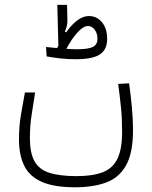

<svg xmlns="http://www.w3.org/2000/svg" viewBox="-20 -607 626 790"><path d="M288.6 163.6Q202.1 163.6 151.6 141.1Q101.1 118.7 79.6 74.7Q58.1 30.8 58.1 -33.7Q58.1 -87.4 66.2 -134.8Q74.2 -182.1 82.5 -226.6H124.5Q118.2 -184.1 110.6 -137.5Q103 -90.8 103 -38.6Q103 22 121.8 56.2Q140.6 90.3 183.1 104Q225.6 117.7 295.4 117.7Q361.3 117.7 402.6 101.8Q443.8 85.9 463.1 46.4Q482.4 6.8 482.4 -64.9Q482.4 -120.1 477.8 -165Q473.1 -210 466.3 -261.7L511.2 -264.2Q518.1 -214.4 522.7 -164.8Q527.3 -115.2 527.3 -71.8Q527.3 22.9 498.3 74Q469.2 125 415.8 144.3Q362.3 163.6 288.6 163.6ZM290.5 -363.3Q257.3 -363.3 226.1 -366.9Q194.8 -370.6 171.9 -375L169.4 -413.6Q189.5 -411.1 214.8 -409.2Q217.3 -414.1 220.2 -418.9L215.8 -586.9H255.9L257.3 -526.4Q257.8 -515.6 255.4 -502.7Q252.9 -489.7 246.6 -476.6L252.4 -474.1Q274.9 -506.3 298.6 -523.7Q322.3 -541 345.7 -541Q378.9 -541 399.9 -515.1Q420.9 -489.3 420.9 -446.8Q420.9 -402.3 390.6 -382.8Q360.4 -363.3 290.5 -363.3ZM252.9 -406.2Q265.1 -405.3 276.1 -404.8Q287.1 -404.3 294.9 -404.3Q343.3 -404.3 362.1 -413.8Q380.9 -423.3 380.9 -447.3Q380.9 -469.7 369.6 -484.9Q358.4 -500 342.3 -500Q323.2 -500 299.8 -474.6Q276.4 -449.2 252.9 -406.2Z"/></svg>

Font: Cascadia Mono NF ExtraLight
Style: Regular
Weight: 200
Monospace: yes
Designer: Aaron Bell
Foundry: Saja Typeworks
Version: Version 2404.023; ttfautohint (v1.8.4)